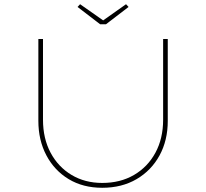

<svg xmlns="http://www.w3.org/2000/svg" viewBox="-20 -885 979 911"><path d="M465 6Q374 6 306 -35Q238 -76 200 -148Q162 -220 162 -312V-700H184V-317Q184 -228 220 -160.5Q256 -93 319.5 -55Q383 -17 465 -17Q551 -17 616 -55Q681 -93 717.5 -160.5Q754 -228 754 -317V-700H776V-311Q776 -219 737 -147.5Q698 -76 628 -35Q558 6 465 6ZM455 -770 348 -852 360 -865 477 -783H462L578 -865L590 -852L483 -770Z"/></svg>

Font: Lexend Mega Thin
Style: Regular
Weight: 250
Version: Version 1.007